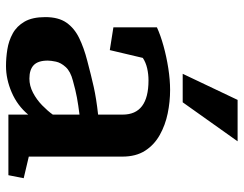

<svg xmlns="http://www.w3.org/2000/svg" viewBox="-106 -698 812 640"><g transform="rotate(90 300.0 -378.0)"><path d="M147 -338 71 -350V-495Q97 -507 133 -517Q169 -527 207.5 -533Q246 -539 280 -539Q319 -539 358 -531Q397 -523 430 -504.5Q463 -486 482.5 -455.5Q502 -425 502 -380V-68L574 -51L564 0H362V-66Q332 -30 288 -11Q244 8 200 8Q173 8 144.5 3.5Q116 -1 91.5 -14.5Q67 -28 52 -54Q37 -80 37 -123Q37 -167 55.5 -193.5Q74 -220 107 -236Q140 -252 183 -263Q232 -276 270 -284.5Q308 -293 362 -299V-381Q362 -467 248 -467Q227 -467 207.5 -462.5Q188 -458 173 -448ZM182 -131Q182 -99 197 -84.5Q212 -70 242 -70Q266 -70 289 -82Q312 -94 331 -112.5Q350 -131 362 -148V-237Q330 -233 305.5 -228.5Q281 -224 249 -215Q218 -207 203.5 -191Q189 -175 185.5 -158.5Q182 -142 182 -131ZM321 -581H226L313 -764H451Z"/></g></svg>

Font: Brawler
Style: Bold
Weight: 700
Designer: Oleg Frolov, Haley Fiege
Foundry: Oleg Frolov, Haley Fiege
Version: Version 1.101; ttfautohint (v1.8.3)